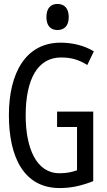

<svg xmlns="http://www.w3.org/2000/svg" viewBox="-20 -942 540 972"><path d="M271 -790C305 -790 328 -811 328 -855C328 -901 305 -922 271 -922C237 -922 215 -901 215 -855C215 -812 236 -790 271 -790ZM282 10C343 10 393 -2 452 -25V-377H269V-299H370V-80C342 -70 316 -65 281 -65C163 -65 110 -194 110 -357C110 -545 173 -651 289 -651C340 -651 376 -641 422 -613L455 -682C406 -712 346 -726 287 -726C110 -726 25 -572 25 -359C25 -148 100 10 282 10Z"/></svg>

Font: Noto Sans Mono ExtraCondensed
Style: Regular
Weight: 400
Width: 2
Designer: Monotype Design Team
Foundry: Monotype Imaging Inc.
Version: Version 2.014